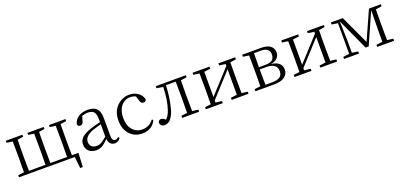

<svg xmlns="http://www.w3.org/2000/svg" viewBox="18 -1444 5308 2524"><g transform="rotate(-20 2672.0 -182.0)"><path d="M799.8 -35.2H891.6L881.8 160.2H844.7L828.1 0H47.9V-29.3L130.9 -39.1Q132.8 -150.4 132.8 -226.6V-284.2Q132.8 -361.3 130.9 -470.7L47.9 -482.4V-510.7H280.3V-482.4L199.2 -469.7Q197.3 -360.4 197.3 -284.2V-226.6Q197.3 -144.5 199.2 -35.2H430.7Q432.6 -144.5 432.6 -226.6V-284.2Q432.6 -361.3 430.7 -470.7L350.6 -482.4V-510.7H579.1V-482.4L499 -469.7Q497.1 -360.4 497.1 -284.2V-226.6Q497.1 -144.5 499 -35.2H732.4Q734.4 -144.5 734.4 -226.6V-284.2Q734.4 -361.3 732.4 -470.7L652.3 -482.4V-510.7H882.8V-482.4L799.8 -469.7Q797.9 -360.4 797.9 -284.2V-226.6Q797.9 -144.5 799.8 -35.2Z M1295.9 -115.2V-287.1Q1238.3 -273.4 1172.9 -251Q1054.7 -204.1 1054.7 -127.9Q1054.7 -84 1080.6 -61Q1106.4 -38.1 1150.4 -38.1Q1184.6 -38.1 1215.3 -54.7Q1246.1 -71.3 1295.9 -115.2ZM1451.2 -51.8 1467.8 -34.2Q1435.5 11.7 1385.7 11.7Q1348.6 11.7 1325.7 -12.7Q1302.7 -37.1 1297.9 -81.1Q1247.1 -28.3 1210.9 -7.3Q1174.8 13.7 1125 13.7Q1064.5 13.7 1024.9 -20.5Q985.4 -54.7 985.4 -117.2Q985.4 -170.9 1023.9 -209Q1062.5 -247.1 1157.2 -280.3Q1224.6 -301.8 1295.9 -317.4V-349.6Q1295.9 -430.7 1270 -460.4Q1244.1 -490.2 1182.6 -490.2Q1147.5 -490.2 1103.5 -473.6L1083 -402.3Q1073.2 -362.3 1039.1 -362.3Q1002.9 -362.3 1000 -396.5Q1015.6 -458 1067.9 -491.7Q1120.1 -525.4 1197.3 -525.4Q1281.2 -525.4 1321.3 -483.9Q1361.3 -442.4 1361.3 -349.6V-112.3Q1361.3 -66.4 1372.6 -47.9Q1383.8 -29.3 1407.2 -29.3Q1428.7 -29.3 1451.2 -51.8Z M1946.3 -115.2 1964.8 -105.5Q1911.1 13.7 1771.5 13.7Q1663.1 13.7 1596.7 -59.6Q1530.3 -132.8 1530.3 -254.9Q1530.3 -377 1604 -451.2Q1677.7 -525.4 1778.3 -525.4Q1845.7 -525.4 1896.5 -490.2Q1947.3 -455.1 1962.9 -396.5Q1957 -363.3 1923.8 -363.3Q1887.7 -363.3 1877.9 -402.3L1854.5 -474.6Q1817.4 -490.2 1781.2 -490.2Q1701.2 -490.2 1650.9 -427.7Q1600.6 -365.2 1600.6 -261.7Q1600.6 -158.2 1652.8 -97.2Q1705.1 -36.1 1788.1 -36.1Q1886.7 -36.1 1946.3 -115.2Z M2276.4 -477.5Q2273.4 -397.5 2263.2 -320.8Q2252.9 -244.1 2232.4 -165Q2211.9 -85.9 2174.3 -37.6Q2136.7 10.7 2085.9 10.7Q2020.5 10.7 2020.5 -51.8Q2035.2 -82 2062.5 -82Q2089.8 -82 2123 -50.8Q2162.1 -85.9 2186.5 -157.2Q2229.5 -279.3 2235.4 -467.8L2145.5 -482.4V-510.7H2567.4V-482.4L2483.4 -469.7Q2481.4 -360.4 2481.4 -284.2V-226.6Q2481.4 -149.4 2483.4 -40L2567.4 -29.3V0H2330.1V-29.3L2413.1 -40Q2415 -149.4 2415 -226.6V-284.2Q2415 -368.2 2413.1 -477.5Z M3257.8 -482.4 3174.8 -469.7Q3172.9 -360.4 3172.9 -284.2V-226.6Q3172.9 -149.4 3174.8 -40L3257.8 -29.3V0H3022.5V-29.3L3109.4 -40V-396.5L2810.5 -69.3V-40L2898.4 -29.3V0H2661.1V-29.3L2744.1 -40Q2746.1 -149.4 2746.1 -226.6V-284.2Q2746.1 -361.3 2744.1 -470.7L2661.1 -482.4V-510.7H2898.4V-482.4L2810.5 -469.7V-117.2L3109.4 -444.3V-469.7L3022.5 -482.4V-510.7H3257.8Z M3507.8 -35.2H3604.5Q3746.1 -35.2 3746.1 -137.7Q3746.1 -250 3598.6 -250H3505.9V-226.6Q3505.9 -144.5 3507.8 -35.2ZM3602.5 -476.6H3507.8Q3505.9 -373 3505.9 -281.2H3596.7Q3662.1 -281.2 3692.9 -305.7Q3723.6 -330.1 3723.6 -382.8Q3723.6 -476.6 3602.5 -476.6ZM3354.5 -510.7H3620.1Q3704.1 -510.7 3747.6 -477.5Q3791 -444.3 3791 -386.7Q3791 -342.8 3762.2 -310.1Q3733.4 -277.3 3670.9 -266.6Q3815.4 -248 3815.4 -135.7Q3815.4 -78.1 3766.6 -39.1Q3717.8 0 3618.2 0H3354.5V-29.3L3437.5 -39.1Q3439.5 -150.4 3439.5 -226.6V-284.2Q3439.5 -361.3 3437.5 -470.7L3354.5 -482.4Z M4498 -482.4 4415 -469.7Q4413.1 -360.4 4413.1 -284.2V-226.6Q4413.1 -149.4 4415 -40L4498 -29.3V0H4262.7V-29.3L4349.6 -40V-396.5L4050.8 -69.3V-40L4138.7 -29.3V0H3901.4V-29.3L3984.4 -40Q3986.3 -149.4 3986.3 -226.6V-284.2Q3986.3 -361.3 3984.4 -470.7L3901.4 -482.4V-510.7H4138.7V-482.4L4050.8 -469.7V-117.2L4349.6 -444.3V-469.7L4262.7 -482.4V-510.7H4498Z M5294.9 -482.4 5210.9 -469.7Q5209 -360.4 5209 -284.2V-226.6Q5209 -149.4 5210.9 -40L5294.9 -29.3V0H5057.6V-29.3L5144.5 -40L5145.5 -223.6L5149.4 -481.4L4955.1 -43.9H4912.1L4710.9 -483.4L4718.8 -224.6V-42L4803.7 -29.3V0H4594.7V-29.3L4680.7 -41V-468.8L4595.7 -482.4V-510.7H4762.7L4949.2 -109.4L5128.9 -510.7H5294.9Z"/></g></svg>

Font: GenYoMin TW TTF Light
Style: Regular
Weight: 300
Version: Version 1.300